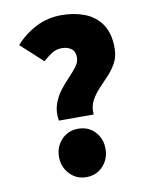

<svg xmlns="http://www.w3.org/2000/svg" viewBox="-80 -741 638 813"><g transform="rotate(-10 239.0 -335.0)"><path d="M152 -244Q146 -283 156.5 -314Q167 -345 186 -370Q205 -395 225.5 -416Q246 -437 260 -456Q274 -475 274 -494Q274 -521 257.5 -532.5Q241 -544 218 -544Q193 -544 174.5 -532Q156 -520 136 -502L42 -588Q79 -630 129.5 -656Q180 -682 240 -682Q295 -682 340 -664.5Q385 -647 411.5 -608Q438 -569 438 -506Q438 -470 423.5 -443Q409 -416 387.5 -393.5Q366 -371 345.5 -349Q325 -327 312 -302Q299 -277 302 -244ZM226 12Q183 12 154.5 -18.5Q126 -49 126 -92Q126 -136 154.5 -166Q183 -196 226 -196Q270 -196 298 -166Q326 -136 326 -92Q326 -49 298 -18.5Q270 12 226 12Z"/></g></svg>

Font: Assistant ExtraBold
Style: Regular
Weight: 800
Designer: Hebrew By Ben Nathan, Latin by Paul Hunt
Version: Version 3.000